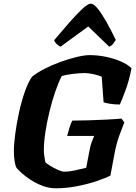

<svg xmlns="http://www.w3.org/2000/svg" viewBox="-20 -1018 733 1038"><path d="M283 0Q245 0 209.5 -13.5Q174 -27 144.5 -46.5Q115 -66 95.5 -84Q76 -102 69 -111Q62 -125 58.5 -150Q55 -175 55 -200Q55 -239 62.5 -295Q70 -351 83 -410.5Q96 -470 114 -521.5Q132 -573 153 -603Q180 -625 221 -646Q262 -667 307.5 -683.5Q353 -700 395 -710Q437 -720 465 -720Q508 -720 552 -711Q596 -702 633 -686Q670 -670 691 -649Q678 -582 659 -531Q640 -480 628 -453Q598 -453 574.5 -457Q551 -461 540 -465L530 -603Q514 -611 485 -617Q456 -623 439 -623Q411 -623 374 -618.5Q337 -614 314 -607Q297 -575 279.5 -524.5Q262 -474 248 -417Q234 -360 225.5 -304.5Q217 -249 217 -206Q217 -190 220 -171Q223 -152 225 -141Q233 -133 252.5 -121Q272 -109 293.5 -99.5Q315 -90 326 -90Q357 -90 392 -98.5Q427 -107 446 -111L465 -210Q469 -231 475 -248Q481 -265 489 -283H343Q349 -306 356 -329Q363 -352 371 -366Q408 -366 458 -367.5Q508 -369 557 -371.5Q606 -374 637 -377L652 -356Q643 -334 626 -288Q609 -242 598 -182L577 -69Q553 -56 504.5 -39.5Q456 -23 397 -11.5Q338 0 283 0ZM308 -766Q298 -769 286.5 -780Q275 -791 273 -801Q315 -851 354.5 -896Q394 -941 424.5 -969.5Q455 -998 470 -998Q487 -998 509 -970.5Q531 -943 556 -898.5Q581 -854 606 -802Q599 -791 591 -780.5Q583 -770 570 -766L457 -875Z"/></svg>

Font: Texturina Black
Style: Italic
Weight: 900
Italic angle: -11°
Designer: Guillermo Torres Carreño
Foundry: Omnibus-Type
Version: Version 1.002; ttfautohint (v1.8.3)